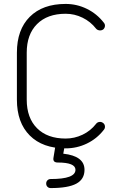

<svg xmlns="http://www.w3.org/2000/svg" viewBox="-20 -737 605 977"><path d="M314 18Q197 18 131.5 -47.5Q66 -113 66 -230V-469Q66 -586 131.5 -651.5Q197 -717 314 -717Q371 -717 422 -692Q473 -667 508 -622Q515 -614 514 -604Q513 -594 505 -587Q496 -581 485.5 -582.5Q475 -584 469 -591Q441 -627 400 -647Q359 -667 314 -667Q221 -667 168.5 -614.5Q116 -562 116 -469V-230Q116 -137 168.5 -84.5Q221 -32 314 -32Q359 -32 400 -51.5Q441 -71 469 -107Q475 -115 485.5 -116.5Q496 -118 505 -111Q513 -105 514 -94.5Q515 -84 508 -76Q473 -31 422 -6.5Q371 18 314 18ZM238 220Q228 220 221.5 213.5Q215 207 215 197Q215 187 221.5 180.5Q228 174 238 174Q364 174 364 127Q364 90 274 90Q248 90 252 66L264 -7Q266 -15 272 -21Q278 -27 287 -27Q298 -27 305 -19Q312 -11 310 0L302 45Q410 57 410 127Q410 175 368.5 197.5Q327 220 238 220Z"/></svg>

Font: Kurewa Gothic CJK TC Regular
Style: Regular
Weight: 400
Designer: Max Yao
Foundry: Max-Everyday
Version: Version 1.071; ttfautohint (v1.8.3)